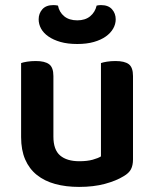

<svg xmlns="http://www.w3.org/2000/svg" viewBox="-20 -720 607 755"><path d="M503 -93Q503 -70 495 -54.5Q487 -39 466 -27Q437 -9 392.5 3Q348 15 291 15Q239 15 197 3.5Q155 -8 125 -32Q95 -56 79 -93Q63 -130 63 -181V-472Q71 -475 86.5 -477.5Q102 -480 121 -480Q156 -480 173 -467.5Q190 -455 190 -421V-183Q190 -131 216.5 -108.5Q243 -86 292 -86Q323 -86 344.5 -92Q366 -98 377 -105V-472Q385 -475 400.5 -477.5Q416 -480 434 -480Q470 -480 486.5 -467.5Q503 -455 503 -421ZM284 -640Q315 -640 334.5 -656Q354 -672 360 -698Q365 -699 368.5 -699.5Q372 -700 377 -700Q406 -700 420.5 -683.5Q435 -667 435 -644Q435 -625 425 -607.5Q415 -590 396 -576.5Q377 -563 349 -555Q321 -547 284 -547Q246 -547 218 -555Q190 -563 170.5 -576.5Q151 -590 141.5 -607.5Q132 -625 132 -644Q132 -667 146.5 -683.5Q161 -700 190 -700Q195 -700 199 -699.5Q203 -699 208 -698Q213 -672 232.5 -656Q252 -640 284 -640Z"/></svg>

Font: Baloo Paaji 2 SemiBold
Style: Regular
Weight: 600
Designer: Shuchita Grover, Noopur Datye and Ek Type
Foundry: Ek Type
Version: Version 1.640;hotconv 1.0.111;makeotfexe 2.5.65597; ttfautoh